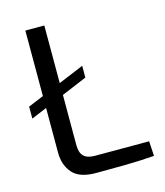

<svg xmlns="http://www.w3.org/2000/svg" viewBox="-105 -770 730 851"><g transform="rotate(-15 260.0 -344.5)"><path d="M294 -474V-420L20 -305V-360ZM178 -690V-140Q178 -106 194.5 -90Q211 -74 245 -74H494L498 -6Q433 -1 365.5 0Q298 1 231 1Q155 1 123 -36Q91 -73 91 -129V-690Z"/></g></svg>

Font: Exo 2
Style: Regular
Weight: 400
Designer: Natanael Gama
Foundry: Natanael Gama
Version: Version 2.010